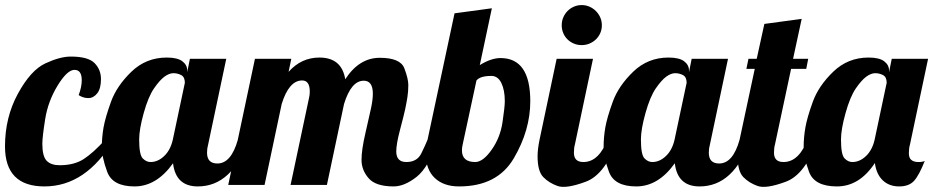

<svg xmlns="http://www.w3.org/2000/svg" viewBox="-33 -733 3699 761"><path d="M-13.2 -152.8Q-13.2 -267.6 37.8 -361.3Q88.9 -455.1 147 -481.9Q205.1 -508.8 247.1 -508.8Q316.4 -508.8 341.8 -482.9Q367.2 -457 367.2 -419.4Q367.2 -381.8 352.3 -363Q337.4 -344.2 316.9 -344.2Q296.9 -344.2 278.8 -356Q291 -388.2 291 -415Q291 -456.1 262.2 -456.1Q233.4 -456.1 195.3 -393.8Q157.2 -331.5 146 -260.5Q134.8 -189.5 134.8 -163.1Q134.8 -113.3 152.1 -95.7Q169.4 -78.1 203.1 -78.1Q261.2 -78.1 299.1 -102.8Q336.9 -127.4 383.8 -179.2H418Q307.6 5.9 143.1 5.9Q-13.2 5.9 -13.2 -152.8Z M518.6 -180.2Q518.6 -119.6 532.7 -105.2Q546.9 -90.8 563.5 -90.8Q592.8 -90.8 617.7 -114.5Q642.6 -138.2 651.9 -179.2L699.7 -404.8Q699.7 -427.7 685.3 -435.3Q670.9 -442.9 654.3 -442.9Q637.7 -442.9 618.9 -429.2Q600.1 -415.5 577.4 -382.6Q554.7 -349.6 536.6 -284.9Q518.6 -220.2 518.6 -180.2ZM627.9 -504.9Q670.4 -504.9 689.7 -490.2Q709 -475.6 709 -454.1V-446.8L719.7 -500H863.8L792 -160.2Q787.6 -145 787.6 -127.9Q787.6 -85 828.6 -85Q883.3 -85 909.7 -179.2H951.7Q887.2 5.9 751 5.9Q663.6 5.9 652.8 -85.9Q587.4 5.9 500 5.9Q413.1 5.9 391.8 -52.2Q370.6 -110.4 370.6 -149.4Q370.6 -188.5 377.4 -227.8Q384.3 -267.1 407 -329.8Q429.7 -392.6 487.8 -448.7Q545.9 -504.9 627.9 -504.9Z M1537.6 -132.8Q1537.6 -90.8 1577.6 -90.8Q1620.1 -90.8 1637 -125.2Q1653.8 -159.7 1661.6 -179.2H1703.6Q1666 -69.3 1617.9 -31.7Q1569.8 5.9 1527.3 5.9Q1456.1 5.9 1428 -26.6Q1399.9 -59.1 1399.9 -99.1Q1399.9 -139.2 1415.3 -205.3Q1430.7 -271.5 1437.7 -304.7Q1444.8 -337.9 1444.8 -361.8Q1444.8 -413.1 1408.7 -413.1Q1358.9 -413.1 1330.6 -320.8L1262.7 0H1118.7L1191.9 -345.2Q1194.8 -356.9 1194.8 -370.1Q1194.8 -414.1 1164.6 -414.1Q1112.3 -414.1 1083.5 -320.8L1015.6 0H871.6L977.5 -500H1121.6L1110.8 -448.2Q1161.1 -504.9 1232.9 -504.9Q1321.3 -504.9 1335.4 -418.9Q1390.6 -503.9 1472.2 -503.9Q1553.7 -503.9 1569.6 -462.4Q1585.4 -420.9 1585.4 -396Q1585.4 -371.1 1581.8 -347.9Q1578.1 -324.7 1573 -300.5Q1567.9 -276.4 1552.7 -219.2Q1537.6 -162.1 1537.6 -132.8Z M1797.9 -137.2Q1797.9 -90.8 1850.6 -90.8Q1881.3 -90.8 1915.5 -139.2Q1949.7 -187.5 1958.7 -248.5Q1967.8 -309.6 1967.8 -332Q1967.8 -376 1954.1 -404.1Q1940.4 -432.1 1914.6 -432.1Q1870.1 -432.1 1855.5 -414.1L1800.8 -160.2Q1797.9 -147.5 1797.9 -137.2ZM1950.7 -502.9Q2068.8 -502.9 2068.8 -332Q2068.8 -216.8 2003.4 -105.5Q1938 5.9 1786.6 5.9Q1725.1 5.9 1689.9 -27.8Q1654.8 -61.5 1654.8 -122.1Q1654.8 -154.3 1661.6 -179.2L1768.6 -680.2L1916.5 -700.2L1868.7 -475.1Q1914.1 -502.9 1950.7 -502.9Z M2241.7 -127Q2242.2 -90.8 2279.3 -90.8Q2311.5 -90.8 2335.9 -115.2Q2360.4 -139.6 2372.6 -179.2H2414.6Q2366.2 -41.5 2288.6 -12.7Q2210.9 16.1 2177 4.2Q2143.1 -7.8 2120.4 -31Q2097.7 -54.2 2097.7 -113.8Q2097.7 -141.1 2105.5 -179.2L2173.3 -500H2317.4L2245.6 -160.2Q2241.7 -147 2241.7 -127ZM2346.2 -663.8Q2352.5 -649.4 2352.5 -632.8Q2352.5 -616.2 2346.2 -601.8Q2339.8 -587.4 2328.9 -576.9Q2317.9 -566.4 2303.5 -560.3Q2289.1 -554.2 2272.5 -554.2Q2255.9 -554.2 2241.5 -560.3Q2227.1 -566.4 2216.3 -576.9Q2205.6 -587.4 2199.5 -601.8Q2193.4 -616.2 2193.4 -632.8Q2193.4 -649.4 2199.5 -663.8Q2205.6 -678.2 2216.3 -689.2Q2227.1 -700.2 2241.5 -706.5Q2255.9 -712.9 2272.5 -712.9Q2289.1 -712.9 2303.5 -706.5Q2317.9 -700.2 2328.9 -689.2Q2339.8 -678.2 2346.2 -663.8Z M2507.3 -180.2Q2507.3 -119.6 2521.5 -105.2Q2535.6 -90.8 2552.2 -90.8Q2581.5 -90.8 2606.4 -114.5Q2631.3 -138.2 2640.6 -179.2L2688.5 -404.8Q2688.5 -427.7 2674.1 -435.3Q2659.7 -442.9 2643.1 -442.9Q2626.5 -442.9 2607.7 -429.2Q2588.9 -415.5 2566.2 -382.6Q2543.5 -349.6 2525.4 -284.9Q2507.3 -220.2 2507.3 -180.2ZM2616.7 -504.9Q2659.2 -504.9 2678.5 -490.2Q2697.8 -475.6 2697.8 -454.1V-446.8L2708.5 -500H2852.5L2780.8 -160.2Q2776.4 -145 2776.4 -127.9Q2776.4 -85 2817.4 -85Q2872.1 -85 2898.4 -179.2H2940.4Q2876 5.9 2739.7 5.9Q2652.3 5.9 2641.6 -85.9Q2576.2 5.9 2488.8 5.9Q2401.9 5.9 2380.6 -52.2Q2359.4 -110.4 2359.4 -149.4Q2359.4 -188.5 2366.2 -227.8Q2373 -267.1 2395.8 -329.8Q2418.5 -392.6 2476.6 -448.7Q2534.7 -504.9 2616.7 -504.9Z M3034.7 -127Q3035.2 -90.8 3072.3 -90.8Q3104.5 -90.8 3128.9 -115.2Q3153.3 -139.6 3165.5 -179.2H3207.5Q3159.2 -41.5 3081.5 -12.7Q3003.9 16.1 2970 4.2Q2936 -7.8 2913.3 -31Q2890.6 -54.2 2890.6 -113.8Q2890.6 -141.1 2898.4 -179.2L2958.5 -460H2925.3L2933.6 -500H2966.3L2996.6 -638.2L3144.5 -658.2L3110.4 -500H3170.4L3162.6 -460H3102.5L3038.6 -160.2Q3034.7 -147 3034.7 -127Z M3300.3 -180.2Q3300.3 -119.6 3314.5 -105.2Q3328.6 -90.8 3345.2 -90.8Q3374.5 -90.8 3399.4 -114.5Q3424.3 -138.2 3433.6 -179.2L3481.4 -404.8Q3481.4 -427.7 3467 -435.3Q3452.6 -442.9 3436 -442.9Q3419.4 -442.9 3400.6 -429.2Q3381.8 -415.5 3359.1 -382.6Q3336.4 -349.6 3318.4 -284.9Q3300.3 -220.2 3300.3 -180.2ZM3409.7 -504.9Q3452.1 -504.9 3471.4 -490.2Q3490.7 -475.6 3490.7 -454.1V-446.8L3501.5 -500H3645.5L3573.7 -160.2Q3569.3 -145 3569.3 -126Q3569.3 -106.9 3579.3 -98.9Q3589.4 -90.8 3606.9 -90.8Q3624.5 -90.8 3632.3 -95.2Q3609.9 -38.1 3589.8 -16.1Q3569.8 5.9 3530.8 5.9Q3491.2 5.9 3465.8 -18.3Q3440.4 -42.5 3434.6 -86.9Q3373.5 5.9 3284.2 5.9Q3194.8 5.9 3173.6 -52.2Q3152.3 -110.4 3152.3 -149.4Q3152.3 -188.5 3159.2 -227.8Q3166 -267.1 3188.7 -329.8Q3211.4 -392.6 3269.5 -448.7Q3327.6 -504.9 3409.7 -504.9Z"/></svg>

Font: Lobster-Regular
Style: Regular
Weight: 400
Designer: Pablo Impallari
Foundry: Pablo Impallari
Version: Version 1.007; ttfautohint (v1.1) -l 8 -r 50 -G 50 -x 14 -D 